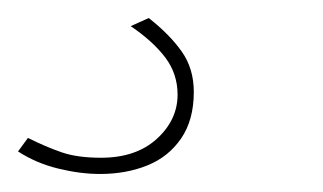

<svg xmlns="http://www.w3.org/2000/svg" viewBox="-55 -29 358 213"><path d="M56 164Q34 164 9.5 158Q-15 152 -35 139L-24 124Q-4 134 13.5 140Q31 146 57 146Q96 146 119 125Q142 104 142 76Q142 53 128.5 35Q115 17 90 0L110 -9Q133 9 146.5 28Q160 47 160 73Q160 104 146 124.5Q132 145 108.5 154.5Q85 164 56 164Z"/></svg>

Font: Raleway Thin Thin
Style: Italic
Weight: 250
Italic angle: -12°
Version: Version 4.026